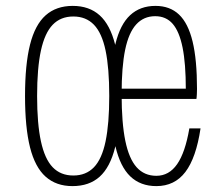

<svg xmlns="http://www.w3.org/2000/svg" viewBox="-20 -620 740 652"><path d="M226 12Q171 12 135 -20Q99 -52 82 -119.5Q65 -187 65 -294Q65 -401 82 -468.5Q99 -536 135 -568Q171 -600 227 -600Q283 -600 318.5 -568Q354 -536 371 -468.5Q388 -401 388 -294Q388 -188 371 -120Q354 -52 318.5 -20Q283 12 226 12ZM229 -24Q272 -24 299 -52Q326 -80 338.5 -140Q351 -200 351 -294Q351 -389 338.5 -448.5Q326 -508 299 -536Q272 -564 229 -564Q186 -564 159 -536Q132 -508 119 -448.5Q106 -389 106 -294Q106 -200 119 -140Q132 -80 159 -52Q186 -24 229 -24ZM511 12Q457 12 422.5 -21Q388 -54 372 -123Q356 -192 356 -300Q356 -405 372 -471Q388 -537 422 -568.5Q456 -600 508 -600Q557 -600 588 -570.5Q619 -541 634 -479Q649 -417 649 -318Q649 -312 648.5 -300.5Q648 -289 647 -284H377V-319H625L611 -317Q611 -404 600 -458.5Q589 -513 566.5 -539Q544 -565 507 -565Q468 -565 442.5 -537Q417 -509 405 -451Q393 -393 393 -300Q393 -203 405.5 -142Q418 -81 444 -52Q470 -23 511 -23Q554 -23 581.5 -62.5Q609 -102 623 -184H661Q646 -84 609.5 -36Q573 12 511 12Z"/></svg>

Font: Martian Mono SemiExpanded Thin
Style: Regular
Weight: 250
Monospace: yes
Version: Version 0.930